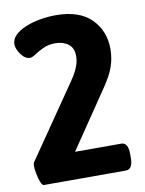

<svg xmlns="http://www.w3.org/2000/svg" viewBox="-81 -766 621 823"><g transform="rotate(-10 229.5 -354.0)"><path d="M43 0Q36 0 29.5 -16Q23 -32 19 -53Q15 -74 15 -88Q15 -98 18 -103L236 -420Q250 -440 258.5 -457.5Q267 -475 271 -490Q275 -505 275 -520Q275 -556 252.5 -573Q230 -590 196 -590Q166 -590 143 -579Q120 -568 104 -557.5Q88 -547 80 -547Q64 -547 51.5 -559Q39 -571 31 -587Q23 -603 23 -616Q23 -638 40.5 -655Q58 -672 87 -684Q116 -696 150.5 -702Q185 -708 219 -708Q321 -708 373 -656Q425 -604 425 -525Q425 -504 421.5 -484Q418 -464 411 -445Q404 -426 394 -408Q384 -390 372 -372L199 -117H400Q430 -117 430 -67V-50Q430 0 400 0Z"/></g></svg>

Font: Asap Condensed VF Beta
Style: Regular
Weight: 400
Designer: Pablo Cosgaya
Foundry: Omnibus-Type
Version: Version 1.008